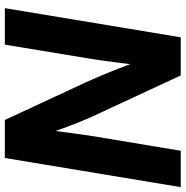

<svg xmlns="http://www.w3.org/2000/svg" viewBox="-7 -761 768 794"><g transform="rotate(90 377.0 -364.0)"><path d="M13.7 0 134.3 -727.5H292L464.4 -356.4Q473.1 -336.9 485.1 -307.4Q497.1 -277.8 510 -242.9Q522.9 -208 534.2 -172.9L513.7 -142.6Q517.6 -177.7 523.2 -221.4Q528.8 -265.1 534.4 -305.4Q540 -345.7 543.9 -370.1L603.5 -727.5H753.9L633.3 0H476.1L319.8 -336.4Q308.6 -360.8 294.2 -394.8Q279.8 -428.7 262.9 -472.2Q246.1 -515.6 227.1 -566.4L252.4 -579.6Q246.6 -525.9 240.5 -478.5Q234.4 -431.2 229.2 -394.8Q224.1 -358.4 220.2 -336.9L164.6 0Z"/></g></svg>

Font: Inter 28pt
Style: Bold Italic
Weight: 700
Italic angle: -9.3988°
Designer: Rasmus Andersson
Foundry: rsms
Version: Version 4.001;git-66647c0bb